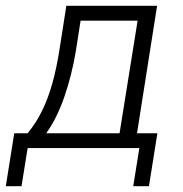

<svg xmlns="http://www.w3.org/2000/svg" viewBox="-46 -509 629 660"><path d="M-26 131 3 -51H49Q78 -86 99 -129Q120 -172 134.5 -224.5Q149 -277 159 -342L182 -489H494L425 -51H495L466 131H412L433 0H49L28 131ZM113 -51H365L427 -438H231L215 -335Q201 -251 175.5 -177Q150 -103 113 -51Z"/></svg>

Font: Nunito Sans 10pt SemiCondensed Light
Style: Italic
Weight: 300
Width: 4
Italic angle: -9°
Designer: Vernon Adams
Foundry: Vernon Adams
Version: Version 3.101;gftools[0.9.27]